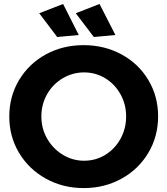

<svg xmlns="http://www.w3.org/2000/svg" viewBox="-20 -939 846 970"><path d="M218 -463.1Q189 -412.1 189 -350.6Q189 -289.1 218.5 -238Q248 -187 297.6 -157Q347.2 -127 405 -127Q462.9 -127 511.5 -156.5Q560.1 -186 588.6 -237.5Q617.2 -289.1 617.2 -350.6Q617.2 -412.1 588.6 -463.1Q560.1 -514.2 511.5 -543.7Q462.9 -573.2 405 -573.2Q347.2 -573.2 297.1 -543.7Q247.1 -514.2 218 -463.1ZM729.5 -534.7Q778.8 -452.1 778.8 -351.1Q778.8 -250 729.5 -167Q680.2 -84 594 -36.4Q507.8 11.2 402.8 11.2Q297.9 11.2 211.9 -36.4Q126 -84 76.4 -166.5Q26.9 -249 26.9 -350.6Q26.9 -452.1 76.4 -534.7Q126 -617.2 211.4 -664.1Q296.9 -710.9 402.3 -710.9Q507.8 -710.9 594 -664.1Q680.2 -617.2 729.5 -534.7ZM482.9 -918.9 563 -762.2 454.1 -752 362.8 -872.1ZM298.8 -918.9 377.9 -762.2 269 -752 178.2 -872.1Z"/></svg>

Font: Montserrat-SemiBold
Style: Regular
Weight: 600
Designer: Julieta Ulanovsky
Foundry: Julieta Ulanovsky
Version: Version 6.001